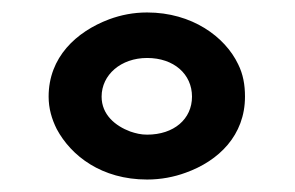

<svg xmlns="http://www.w3.org/2000/svg" viewBox="-20 -741 473 308"><path d="M58 -586C58 -567 63 -550 71 -534C94 -491 143 -453 216 -453C238 -453 259 -457 278 -464C331 -483 373 -524 373 -586C373 -605 370 -622 362 -638C341 -682 288 -721 216 -721C194 -721 174 -717 155 -710C102 -690 58 -649 58 -586ZM216 -648C259 -648 288 -622 288 -586C288 -550 259 -525 216 -525C206 -525 198 -527 189 -530C165 -539 143 -557 143 -586C143 -621 174 -648 216 -648Z"/></svg>

Font: Asimov
Style: XWid
Weight: 500
Designer: Google
Version: Version 2.000980; 2014